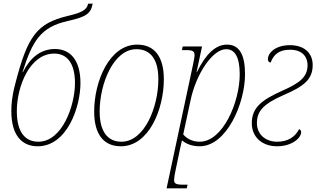

<svg xmlns="http://www.w3.org/2000/svg" viewBox="-20 -790 1740 1050"><path d="M186 10C346 10 420 -203 420 -336C420 -465 361 -522 281 -522C201 -522 144 -473 105 -395H103C157 -566 202 -642 350 -675C451 -698 476 -714 487 -770H462C455 -734 423 -720 351 -703C182 -662 131 -595 63 -330C44 -258 42 -215 42 -182C42 -46 103 10 186 10ZM190 -15C119 -15 72 -65 72 -182C72 -318 143 -497 277 -497C342 -497 390 -450 390 -336C390 -212 320 -15 190 -15Z M641 10C794 10 876 -192 876 -357C876 -480 825 -546 730 -546C578 -546 495 -345 495 -180C495 -57 546 10 641 10ZM644 -15C569 -15 525 -70 525 -180C525 -333 601 -521 726 -521C802 -521 846 -467 846 -357C846 -204 770 -15 644 -15Z M891 240H1001L1006 220H983C942 220 932 214 932 194C932 184 936 158 941 137L964 27C968 10 971 -3 975 -22C995 -6 1025 10 1072 10C1219 10 1320 -224 1320 -384C1320 -491 1289 -546 1221 -546C1160 -546 1106 -496 1057 -396H1055L1085 -536H979L975 -516H996C1035 -516 1044 -510 1044 -487C1044 -478 1040 -458 1035 -434ZM1072 -15C1031 -15 1000 -33 982 -55L1022 -241C1052 -385 1142 -521 1217 -521C1263 -521 1291 -480 1291 -384C1291 -232 1199 -15 1072 -15Z M1495 10C1575 10 1627 -34 1627 -68C1627 -77 1620 -82 1616 -84C1593 -40 1554 -15 1495 -15C1434 -15 1385 -54 1385 -116C1385 -181 1418 -221 1533 -271C1642 -318 1690 -356 1690 -434C1690 -506 1637 -543 1566 -543C1485 -543 1445 -500 1445 -466C1445 -455 1451 -449 1460 -448C1477 -493 1507 -518 1566 -518C1641 -518 1662 -471 1662 -434C1662 -366 1614 -334 1524 -294C1413 -244 1357 -203 1357 -116C1357 -40 1414 10 1495 10Z"/></svg>

Font: Noto Serif Condensed Thin
Style: Italic
Weight: 100
Width: 3
Italic angle: -12°
Designer: Monotype Design Team
Foundry: Monotype Imaging Inc.
Version: Version 2.013